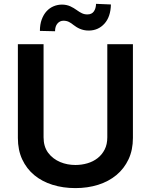

<svg xmlns="http://www.w3.org/2000/svg" viewBox="-20 -954 774 985"><path d="M366.8 11Q303.6 11 249.6 -5.9Q195.7 -22.7 156.1 -55.4Q116.5 -88.1 94.1 -136Q71.7 -183.9 71.7 -246.4V-727.3H203.5V-249.6Q203.5 -202.4 226.6 -170.8Q239 -154.1 254.8 -142.2Q270.6 -130.3 288.7 -122.7Q306.8 -115.1 326.7 -111.3Q346.6 -107.6 366.8 -107.6Q398.8 -107.6 428.4 -116.3Q458.1 -125 480.6 -142.6Q503.2 -160.2 516.9 -186.8Q530.5 -213.4 530.5 -249.6V-727.3H661.9V-246.4Q661.9 -184.7 639.4 -136.7Q616.8 -88.8 577.2 -55.9Q537.6 -23.1 483.7 -6Q429.7 11 366.8 11ZM262.4 -793.7 184.7 -795.5Q184.7 -828.8 194.1 -854.2Q203.5 -879.6 219.1 -896.5Q234.7 -913.4 255.1 -921.9Q275.6 -930.4 297.9 -930.4Q310.4 -930.4 320.8 -928.1Q331.3 -925.8 340.6 -921.7Q349.8 -917.6 358 -912.6Q366.1 -907.7 373.6 -902.3Q374.3 -902.3 374.6 -902Q374.6 -901.6 375 -901.3Q387.8 -892 400.4 -886Q413 -880 428.3 -880Q450.6 -880 461.5 -895.4Q472.3 -910.9 472.7 -934.3L549 -931.1Q547.6 -867.5 515.6 -832.4Q484 -797.6 435.7 -797.2Q421.9 -797.2 410.5 -799.7Q399.1 -802.2 389.6 -806.3Q380 -810.4 372 -815.5Q364 -820.7 356.9 -826Q345.5 -835.6 333.5 -841.6Q321.4 -847.7 305.4 -847.7Q287.3 -847.7 274.9 -833.5Q262.4 -819.2 262.4 -793.7Z"/></svg>

Font: Linik Sans SemiBold
Style: Regular
Weight: 600
Designer: Fonts by Rasmus Andersson / Changes by Cristiano Sobral with parts from Marc Monis
Foundry: rsms
Version: Version 3.020; ttfautohint (v1.6)